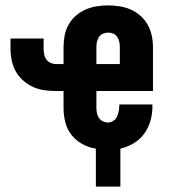

<svg xmlns="http://www.w3.org/2000/svg" viewBox="-20 -548 640 713"><path d="M336 145V4Q310 0 286 -13Q262 -26 245.5 -47Q229 -68 222.5 -94Q216 -120 216 -147V-210H189Q167 -210 145 -213Q123 -216 103 -225Q83 -234 66 -249Q49 -264 38.5 -283Q28 -302 23.5 -323.5Q19 -345 19 -367V-405H142V-367Q142 -357 144 -346.5Q146 -336 152 -327.5Q158 -319 168 -314.5Q178 -310 189 -310H216V-373Q216 -395 220 -416Q224 -437 234.5 -456Q245 -475 261.5 -489.5Q278 -504 297.5 -512.5Q317 -521 338.5 -524.5Q360 -528 382 -528Q403 -528 424.5 -524.5Q446 -521 465.5 -512.5Q485 -504 501.5 -489.5Q518 -475 528.5 -456Q539 -437 543.5 -416Q548 -395 548 -373V-210H338V-147Q338 -137 340 -127.5Q342 -118 347.5 -110Q353 -102 362 -97.5Q371 -93 381 -93Q391 -93 400.5 -99Q410 -105 414.5 -115Q419 -125 421 -135.5Q423 -146 423 -157V-160H546V-152Q546 -125 538.5 -99Q531 -73 515.5 -51.5Q500 -30 476.5 -16Q453 -2 427 4V145ZM338 -310H425V-373Q425 -383 423 -392.5Q421 -402 415.5 -410.5Q410 -419 401 -423Q392 -427 382 -427Q372 -427 362.5 -423Q353 -419 347.5 -410.5Q342 -402 340 -392.5Q338 -383 338 -373Z"/></svg>

Font: Iosevka Heavy Extended
Style: Regular
Weight: 900
Width: 7
Monospace: yes
Designer: Belleve Invis
Foundry: Belleve Invis
Version: Version 32.5.0; ttfautohint (v1.8.4)